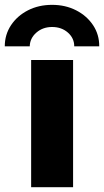

<svg xmlns="http://www.w3.org/2000/svg" viewBox="-51 -776 432 796"><path d="M78.1 0V-527.3H252V0ZM165 -755.9Q220.2 -755.9 264.6 -733.2Q309.1 -710.4 335 -671.4Q360.8 -632.3 360.4 -584H256.8Q256.8 -617.7 230.5 -640.9Q204.1 -664.1 165 -664.1Q126.5 -664.1 99.9 -640.9Q73.2 -617.7 72.3 -584H-31.2Q-31.2 -632.3 -5.4 -671.4Q20.5 -710.4 64.9 -733.2Q109.4 -755.9 165 -755.9Z"/></svg>

Font: Reddit Sans Black
Style: Regular
Weight: 900
Version: Version 1.014